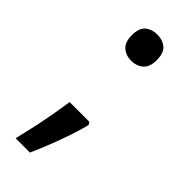

<svg xmlns="http://www.w3.org/2000/svg" viewBox="-224 -588 750 750"><g transform="rotate(45 151.5 -213.0)"><path d="M204 -123 211 -112Q202 -76 188 -35Q174 6 158 47Q142 88 125 126H46Q56 85 65.5 41Q75 -3 82.5 -45.5Q90 -88 95 -123ZM151 -407Q122 -407 102 -424Q82 -441 82 -479Q82 -520 102 -536Q122 -552 151 -552Q180 -552 200 -536Q220 -520 220 -479Q220 -441 200 -424Q180 -407 151 -407Z"/></g></svg>

Font: Noto Sans Devanagari Medium
Style: Regular
Weight: 500
Version: Version 2.003